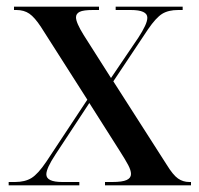

<svg xmlns="http://www.w3.org/2000/svg" viewBox="-20 -556 597 576"><path d="M6 0V-10H25Q55 -10 74.5 -22Q94 -34 119 -71L242 -257L103 -475Q84 -504 68 -515Q52 -526 29 -526H22V-536H277V-526H259Q230 -526 219 -520.5Q208 -515 208 -504Q208 -488 231 -451L313 -322L395 -443Q408 -463 415 -478Q422 -493 422 -503Q422 -526 372 -526H327V-536H528V-526H515Q485 -526 466.5 -514.5Q448 -503 424 -468L320 -312L480 -62Q499 -31 514 -20.5Q529 -10 548 -10H553V0H295V-10H317Q347 -10 360 -16Q373 -22 373 -34Q373 -45 364.5 -61Q356 -77 340 -102L248 -247L146 -92Q119 -51 119 -33Q119 -10 167 -10H218V0Z"/></svg>

Font: Noto Serif Display SemiCondensed Medium
Style: Regular
Weight: 500
Width: 4
Designer: Monotype Design Team
Foundry: Monotype Imaging Inc.
Version: Version 2.009